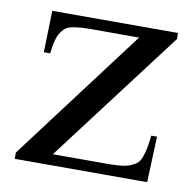

<svg xmlns="http://www.w3.org/2000/svg" viewBox="-59 -505 561 564"><g transform="rotate(10 222.0 -223.5)"><path d="M127.9 -32.7H292Q342.3 -32.7 359.9 -41.5Q368.2 -45.4 374.5 -49.3Q380.9 -53.2 386 -62.3Q391.1 -71.3 395.5 -88.6Q399.9 -106 403.3 -136.7H420.4L415 0H20V-18.6L317.9 -414.1H169.9Q147 -414.1 131.6 -411.9Q116.2 -409.7 107.4 -406.7Q93.3 -400.4 83 -381.8Q72.8 -363.3 68.8 -323.2H49.8L53.2 -447.3H428.2V-429.2Z"/></g></svg>

Font: Doulos SIL Cyr
Style: Regular
Weight: 400
Designer: Walt Agee, Victor Gaultney, Peter Martin, Debbi Hosken, Becca Hirsbrunner
Foundry: SIL International
Version: Version 5.000